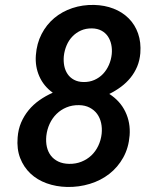

<svg xmlns="http://www.w3.org/2000/svg" viewBox="-20 -741 627 771"><path d="M543.5 -527.3Q541 -498 530.8 -473.6Q520.5 -449.2 504.2 -429Q487.8 -408.7 465.8 -392.3Q443.8 -376 418.9 -363.8Q462.4 -335.9 483.4 -292.2Q504.4 -248.5 500.5 -197.3Q496.6 -147.5 474.9 -108.4Q453.1 -69.3 418.9 -42.7Q384.8 -16.1 340.8 -2.7Q296.9 10.7 249.5 9.8Q205.6 8.8 167.5 -4.9Q129.4 -18.6 102.3 -44.2Q75.2 -69.8 61 -106.2Q46.9 -142.6 50.8 -189Q53.2 -221.7 64.9 -249Q76.7 -276.4 95.2 -298.8Q113.8 -321.3 138.4 -338.6Q163.1 -356 191.9 -368.7Q155.3 -395 137.9 -434.6Q120.6 -474.1 124 -519Q127.4 -566.4 147 -604.2Q166.5 -642.1 198 -668.5Q229.5 -694.8 270.5 -708.5Q311.5 -722.2 357.9 -721.2Q400.4 -720.2 436 -706.3Q471.7 -692.4 496.8 -667.2Q522 -642.1 534.4 -606.7Q546.9 -571.3 543.5 -527.3ZM388.2 -203.6Q390.6 -226.6 386 -247.3Q381.3 -268.1 369.9 -283.7Q358.4 -299.3 340.1 -308.8Q321.8 -318.4 297.4 -318.8Q270 -319.3 247.1 -309.8Q224.1 -300.3 207 -283.4Q189.9 -266.6 179.4 -243.9Q168.9 -221.2 166 -195.3Q163.6 -171.4 168.2 -151.1Q172.9 -130.9 184.3 -116Q195.8 -101.1 214.1 -92.3Q232.4 -83.5 257.3 -83Q284.2 -82.5 306.9 -91.6Q329.6 -100.6 346.7 -116.7Q363.8 -132.8 374.5 -155.3Q385.3 -177.7 388.2 -203.6ZM428.7 -523.4Q430.7 -543.5 426.8 -562Q422.9 -580.6 413.1 -595Q403.3 -609.4 387.5 -617.9Q371.6 -626.5 349.6 -627Q325.2 -627.4 305.4 -618.7Q285.6 -609.9 271 -594.7Q256.3 -579.6 247.6 -559.1Q238.8 -538.6 236.3 -515.6Q234.4 -495.1 238 -476.6Q241.7 -458 251.5 -443.6Q261.2 -429.2 277.1 -420.7Q293 -412.1 314.9 -411.6Q338.9 -411.1 358.9 -419.9Q378.9 -428.7 393.6 -444.1Q408.2 -459.5 417.2 -480Q426.3 -500.5 428.7 -523.4Z"/></svg>

Font: TypoPRO Roboto Mono
Style: Italic
Weight: 500
Designer: Google
Version: Version 2.000986; 2015; ttfautohint (v1.3)